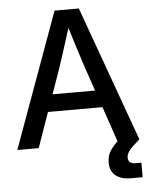

<svg xmlns="http://www.w3.org/2000/svg" viewBox="-61 -777 795 1030"><g transform="rotate(-5 336.5 -262.0)"><path d="M7.8 0 272 -727.5H402.8L665 0H547.4L482.9 -189H189.5L123 0ZM222.2 -281.2H451.2L407.2 -410.2Q392.6 -455.1 376 -506.3Q359.4 -557.6 337.9 -628.4Q315.9 -557.6 299.3 -506.3Q282.7 -455.1 267.6 -410.2ZM600.6 204.1Q549.3 204.1 519.8 180.4Q490.2 156.7 490.2 109.9Q490.2 70.8 510 43Q529.8 15.1 562.5 -14.6L665 0Q624.5 34.7 609.1 54.2Q593.8 73.7 593.8 92.8Q593.8 126 635.3 126H665V204.1Z"/></g></svg>

Font: Inter Display Medium
Style: Regular
Weight: 500
Designer: Rasmus Andersson
Foundry: rsms
Version: Version 4.001;git-9221beed3